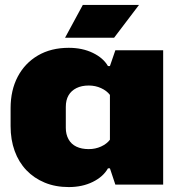

<svg xmlns="http://www.w3.org/2000/svg" viewBox="-20 -749 722 779"><path d="M259 10Q205 10 161.5 -8Q118 -26 87 -58.5Q56 -91 39.5 -136.5Q23 -182 23 -237V-310Q23 -383 52 -438Q81 -493 134 -524Q187 -555 259 -555Q314 -555 356.5 -534.5Q399 -514 418 -481H426L448 -545H642V0H448L426 -66H418Q399 -32 356.5 -11Q314 10 259 10ZM340 -144Q367 -144 390 -154.5Q413 -165 426 -182V-364Q413 -381 390 -391.5Q367 -402 340 -402Q311 -402 290 -391.5Q269 -381 258 -362Q247 -343 247 -315V-230Q247 -204 258 -184Q269 -164 290 -154Q311 -144 340 -144ZM244 -596 316 -729H544L443 -596Z"/></svg>

Font: Hubot Sans Condensed ExtraLight Black
Style: Regular
Weight: 900
Version: Version 2.000